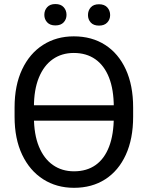

<svg xmlns="http://www.w3.org/2000/svg" viewBox="-20 -896 721 926"><path d="M549.3 -388.2V-314H130.9V-388.2ZM622.1 -377.9V-333Q622.1 -226.6 586.9 -149.7Q551.8 -72.8 487.8 -31.5Q423.8 9.8 336.9 9.8Q252.9 9.8 188.2 -31.5Q123.5 -72.8 86.9 -149.7Q50.3 -226.6 50.3 -333V-377.9Q50.3 -484.4 86.7 -561.3Q123 -638.2 187.5 -679.4Q252 -720.7 335.9 -720.7Q422.9 -720.7 487.1 -679.4Q551.3 -638.2 586.7 -561.3Q622.1 -484.4 622.1 -377.9ZM528.8 -333V-378.9Q528.8 -463.4 505.9 -521.7Q482.9 -580.1 439.7 -610.4Q396.5 -640.6 335.9 -640.6Q277.8 -640.6 234.6 -610.4Q191.4 -580.1 167.5 -521.7Q143.6 -463.4 143.6 -378.9V-333Q143.6 -248 167.7 -189.2Q191.9 -130.4 235.4 -100.1Q278.8 -69.8 336.9 -69.8Q398.4 -69.8 441.2 -100.1Q483.9 -130.4 506.3 -189.2Q528.8 -248 528.8 -333ZM193.8 -824.2Q193.8 -846.2 207.5 -861.3Q221.2 -876.5 247.1 -876.5Q273.4 -876.5 287.1 -861.3Q300.8 -846.2 300.8 -824.2Q300.8 -803.2 287.1 -788.3Q273.4 -773.4 247.1 -773.4Q221.2 -773.4 207.5 -788.3Q193.8 -803.2 193.8 -824.2ZM404.3 -823.2Q404.3 -845.2 417.7 -860.4Q431.2 -875.5 457.5 -875.5Q483.4 -875.5 497.3 -860.4Q511.2 -845.2 511.2 -823.2Q511.2 -802.2 497.3 -787.4Q483.4 -772.5 457.5 -772.5Q431.2 -772.5 417.7 -787.4Q404.3 -802.2 404.3 -823.2Z"/></svg>

Font: RobotoDEMO
Style: Regular
Weight: 400
Designer: Christian Robertson
Foundry: Google
Version: Version 2.136